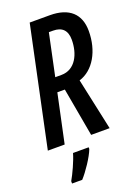

<svg xmlns="http://www.w3.org/2000/svg" viewBox="-173 -788 792 1083"><g transform="rotate(-20 223.0 -246.5)"><path d="M-1 0H100L162 -291H207L259 0H370L303 -311C391 -338 447 -436 447 -556C447 -657 387 -714 271 -714H150ZM180 -375 233 -626H258C312 -626 340 -598 340 -542C340 -459 302 -375 217 -375ZM64 221H125C158 185 206 114 222 71V61H128C116 104 84 173 64 207Z"/></g></svg>

Font: Noto Sans UI Condensed Medium
Style: Italic
Weight: 500
Width: 3
Italic angle: -12°
Designer: Monotype Design Team
Foundry: Monotype Imaging Inc.
Version: Version 1.901